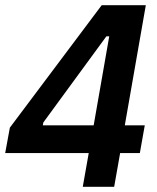

<svg xmlns="http://www.w3.org/2000/svg" viewBox="-29 -720 604 740"><path d="M411 0 434 -130H510L529 -237H452L533 -700H363L9 -228L-9 -130H313L290 0ZM136 -237 138 -248 381 -580H392L332 -237Z"/></svg>

Font: Fixel Text 20240404 SemiBold
Style: Italic
Weight: 600
Width: 4
Italic angle: -10°
Designer: AlfaBravo + MacPaw
Foundry: Kyrylo Tkachov, Marchela Mozhyna, Serhii Makarenko, Maria Weinstein, Zakhar Kryvoshyya
Version: Version 1.211;Glyphs 3.2 (3225)